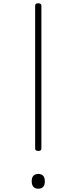

<svg xmlns="http://www.w3.org/2000/svg" viewBox="-20 -1135 466 1169"><path d="M213 -216Q194 -216 194 -231V-1100Q194 -1108 198.5 -1111.5Q203 -1115 213 -1115Q232 -1115 232 -1100V-231Q232 -224 228 -220Q224 -216 213 -216ZM213 14Q194 14 183.5 2.5Q173 -9 173 -31Q173 -54 183.5 -65Q194 -76 213 -76Q232 -76 242.5 -65Q253 -54 253 -31Q253 -9 243 2.5Q233 14 213 14Z"/></svg>

Font: Playwrite FR Moderne Thin
Style: Regular
Weight: 250
Version: Version 1.002